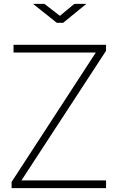

<svg xmlns="http://www.w3.org/2000/svg" viewBox="-20 -974 599 994"><path d="M40 -32 476 -702H50V-742H529V-711L91 -40H529V0H40ZM427 -954 307 -856H274L151 -954H210L290 -892L365 -954Z"/></svg>

Font: Morrison Thin
Style: Regular
Weight: 100
Designer: Pablo Impallari, Rodrigo Fuenzalida (Modified by Dan O. Williams)
Version: Version 0.03;June 6, 2019;FontCreator 11.5.0.2425 64-bit; tt